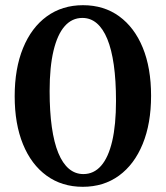

<svg xmlns="http://www.w3.org/2000/svg" viewBox="-20 -707 638 739"><path d="M301 -37Q341 -37 369 -68.8Q397 -100.5 411.8 -163.5Q426.5 -226.5 426.5 -318.5Q426.5 -397.5 418 -457.2Q409.5 -517 393 -557Q376.5 -597 352.5 -617.5Q328.5 -638 297 -638Q257 -638 229 -606.2Q201 -574.5 186 -511.8Q171 -449 171 -356.5Q171 -277.5 179.5 -217.8Q188 -158 204.5 -118Q221 -78 245.2 -57.5Q269.5 -37 301 -37ZM299.5 -687Q380 -687 438.8 -644.2Q497.5 -601.5 529.5 -523.5Q561.5 -445.5 561.5 -338.5Q561.5 -231.5 529.2 -152.8Q497 -74 438 -31Q379 12 298.5 12Q218.5 12 159.5 -30.8Q100.5 -73.5 68.5 -151.8Q36.5 -230 36.5 -336.5Q36.5 -443.5 68.8 -522.2Q101 -601 160.2 -644Q219.5 -687 299.5 -687Z"/></svg>

Font: Newsreader 24pt SemiBold
Style: Regular
Weight: 600
Designer: Hugues Gentile
Foundry: Production Type
Version: Version 1.003